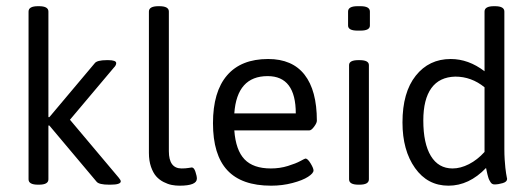

<svg xmlns="http://www.w3.org/2000/svg" viewBox="-20 -589 1697 614"><path d="M101.5 1.6Q71.3 1.6 71.3 -15.5V-552.1Q71.3 -569.2 101.5 -569.2H104.6Q134.8 -569.2 134.8 -552.1V-214.4H137.9L282.6 -386.4Q289.7 -396.7 322.2 -396.7H325.4Q351.6 -396.7 351.6 -387.2Q351.6 -380.1 344 -372.6L203.7 -206.1L359.5 -21Q366.2 -13.1 366.2 -9.1Q366.2 1.6 332.9 1.6H329.4Q296.5 1.6 288.9 -7.9L137.9 -187.5H134.8V-15.5Q134.8 1.6 104.6 1.6Z M554.1 4.8Q541.4 4.8 529.1 2.4Q516.8 0 503.2 -6.9Q489.5 -13.9 479.6 -25Q469.7 -36.1 462.9 -55.5Q456.2 -74.9 456.2 -99.9V-552.1Q456.2 -569.2 486.7 -569.2H489.5Q520 -569.2 520 -552.1V-105.4Q520 -50.3 560.8 -50.3Q573.5 -50.3 582.8 -51.9Q592.2 -53.5 593.3 -53.5Q600.5 -53.5 605 -39.6Q609.6 -25.8 609.6 -17.8Q609.6 4.8 554.1 4.8Z M847 4.8Q752.7 4.8 706.9 -44.6Q661.1 -93.9 661.1 -195Q661.1 -295.7 706.1 -348Q751.1 -400.3 837.5 -400.3Q914.8 -400.3 954 -350Q993.3 -299.6 993.3 -202.9Q993.3 -195.8 984.5 -183.9Q975.8 -172 969.1 -172H729.3Q734 -108.6 762 -79.5Q789.9 -50.3 846.2 -50.3Q875.1 -50.3 900.7 -58.3Q926.3 -66.2 940.7 -74.1Q955.2 -82 956.8 -82Q963.9 -82 973.2 -66.6Q982.6 -51.1 982.6 -44Q982.6 -34.9 965.1 -23.6Q947.7 -12.3 915.4 -3.8Q883.1 4.8 847 4.8ZM729.3 -226.3H925.9Q925.9 -345.6 835.9 -345.6Q737.6 -345.6 729.3 -226.3Z M1123.3 -491.1Q1093.1 -491.1 1093.1 -507.3V-552.1Q1093.1 -569.2 1123.3 -569.2H1132.8Q1162.9 -569.2 1162.9 -552.1V-507.3Q1162.9 -491.1 1132.8 -491.1ZM1126.4 1.6Q1096.3 1.6 1096.3 -15.5V-380.9Q1096.3 -396.7 1126.4 -396.7H1129.6Q1159.7 -396.7 1159.7 -380.9V-15.5Q1159.7 1.6 1129.6 1.6Z M1414.2 4.8Q1347.2 4.8 1307.2 -51.7Q1267.1 -108.2 1267.1 -197.4Q1267.1 -293.7 1309.6 -347Q1352 -400.3 1421.3 -400.3Q1478.4 -400.3 1529.5 -361.1V-552.1Q1529.5 -569.2 1559.7 -569.2H1562.8Q1592.9 -569.2 1592.9 -552.1V-112.2Q1592.9 -94.7 1593.9 -78.9Q1594.9 -63 1596.1 -52.5Q1597.3 -42 1598.5 -34.3Q1599.7 -26.6 1600.7 -22Q1601.7 -17.4 1601.7 -17Q1601.7 -7.5 1587.6 -3.4Q1573.5 0.8 1561.2 0.8Q1557.7 0.8 1554.5 -0.8Q1551.3 -2.4 1548.9 -6.1Q1546.6 -9.9 1544.8 -13.1Q1543 -16.3 1541.2 -22.6Q1539.4 -28.9 1538.6 -32.1Q1537.9 -35.3 1536.3 -42.6Q1534.7 -49.9 1534.3 -51.9Q1480 4.8 1414.2 4.8ZM1427.3 -50.3Q1452.6 -50.3 1479.6 -64Q1506.5 -77.7 1529.5 -103.1V-309.9Q1487.5 -344 1436 -344Q1385.3 -342.8 1359.5 -307.2Q1333.7 -271.5 1333.7 -203.7Q1333.7 -130 1357.9 -90.2Q1382.1 -50.3 1427.3 -50.3Z"/></svg>

Font: Jaldi
Style: Regular
Weight: 400
Designer: Pablo Cosgaya and Nicolas Silva
Foundry: Omnibus-Type
Version: Version 1.001;PS 001.001;hotconv 1.0.70;makeotf.lib2.5.58329